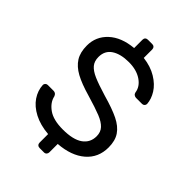

<svg xmlns="http://www.w3.org/2000/svg" viewBox="-256 -914 1128 1128"><g transform="rotate(45 307.5 -350.0)"><path d="M41 -175.8Q41 -183.6 47.1 -189.7Q53.2 -195.8 62 -195.8H109.9Q128.9 -195.8 136.2 -175.8Q145 -133.8 187.5 -103.5Q230 -73.2 309.1 -73.2Q394 -73.2 436 -103Q478 -132.8 478 -186Q478 -220.2 457.5 -242.2Q437 -264.2 396.5 -280.5Q356 -296.9 274.9 -320.8Q197.8 -342.8 151.9 -367.9Q106 -393.1 83 -429.4Q60.1 -465.8 60.1 -522Q60.1 -597.2 115 -648.2Q169.9 -699.2 267.1 -708V-776.9Q267.1 -788.1 273.4 -793.9Q279.8 -799.8 290 -799.8H326.2Q335.9 -799.8 342 -793.5Q348.1 -787.1 348.1 -776.9V-707Q412.1 -699.2 458 -671.1Q503.9 -643.1 527.3 -605.5Q550.8 -567.9 553.2 -529.8Q553.2 -521 547.1 -514.9Q541 -508.8 532.2 -508.8H481.9Q474.1 -508.8 466.6 -513.9Q459 -519 457 -528.8Q451.2 -571.8 409.2 -599.9Q367.2 -627.9 304.2 -627.9Q236.3 -627.9 196 -601.6Q155.8 -575.2 155.8 -522.9Q155.8 -487.8 174.3 -465.8Q192.9 -443.8 231.4 -427Q270 -410.2 342.8 -388.2Q427.7 -364.3 476.8 -340.1Q525.9 -315.9 550 -280.5Q574.2 -245.1 574.2 -189Q574.2 -104 513.7 -52Q453.1 0 348.1 7.8V77.1Q348.1 86.9 342 93.5Q335.9 100.1 326.2 100.1H290Q279.8 100.1 273.4 94Q267.1 87.9 267.1 77.1V6.8Q197.3 1 146.7 -25.4Q96.2 -51.8 69.6 -91.3Q43 -130.9 41 -175.8Z"/></g></svg>

Font: Rubik AZ
Style: Regular
Weight: 400
Designer: Hubert and Fischer
Foundry: Hubert & Fischer
Version: Version 2.000